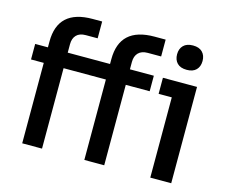

<svg xmlns="http://www.w3.org/2000/svg" viewBox="-104 -894 1229 1038"><g transform="rotate(15 510.5 -375.0)"><path d="M855 -613.8Q819.3 -613.8 801.3 -632.3Q783.2 -650.9 783.2 -682.1Q783.2 -712.9 801.5 -731.4Q819.8 -750 855 -750Q889.6 -750 907.7 -731.4Q925.8 -712.9 925.8 -682.1Q925.8 -650.9 907.7 -632.3Q889.6 -613.8 855 -613.8ZM210 0H99.1V-450.2H27.8V-537.1H99.1V-569.8Q99.1 -748 293 -748H346.2V-653.8H279.8Q245.6 -653.8 227.8 -635.5Q210 -617.2 210 -584V-537.1H446.8V-564Q446.8 -742.2 641.1 -742.2H703.1V-647.9H627.9Q594.2 -647.9 576.2 -629.6Q558.1 -611.3 558.1 -578.1V-537.1H691.9V-450.2H558.1V0H446.8V-450.2H210ZM933.1 0H815.9V-449.2H742.2V-539.1H933.1Z"/></g></svg>

Font: Sora Medium
Style: Regular
Weight: 500
Designer: Jonathan Barnbrook, Julián Moncada
Foundry: Barnbrook Fonts
Version: Version 2.000